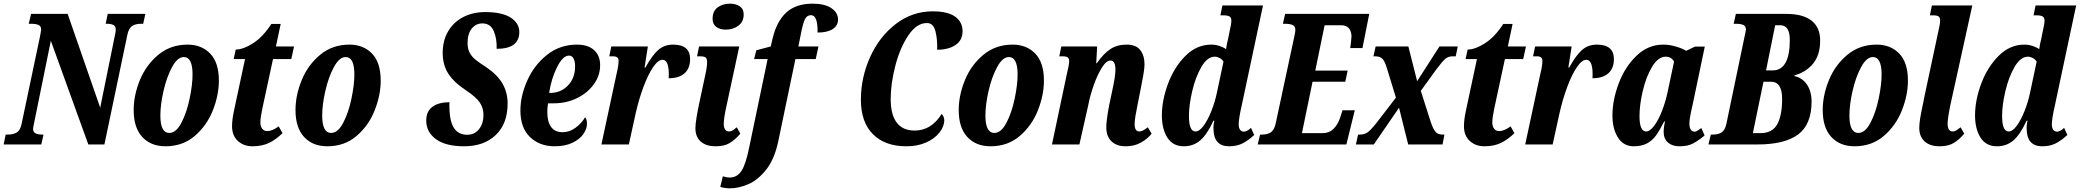

<svg xmlns="http://www.w3.org/2000/svg" viewBox="-40 -790 11374 1050"><path d="M-9 -54H2Q32 -54 51.5 -65.5Q71 -77 78 -112L179 -592Q180 -600 182.5 -611.5Q185 -623 185 -628Q185 -647 171 -653.5Q157 -660 128 -660H117L130 -714H330L508 -201L588 -595Q593 -615 593 -628Q593 -647 580 -653.5Q567 -660 544 -660H538L549 -714H755L743 -660H732Q702 -660 683.5 -648.5Q665 -637 657 -602L531 0H443L238 -567L147 -120Q141 -93 141 -86Q141 -67 155 -60.5Q169 -54 193 -54H198L186 0H-20Z M691 -188Q691 -269 725 -352Q759 -435 826 -490.5Q893 -546 986 -546Q1062 -546 1109.5 -497Q1157 -448 1157 -349Q1157 -270 1124 -186.5Q1091 -103 1025 -46.5Q959 10 865 10Q785 10 738 -41Q691 -92 691 -188ZM1013 -383Q1013 -478 965 -478Q931 -478 901.5 -424Q872 -370 854.5 -294Q837 -218 837 -158Q837 -63 886 -63Q923 -63 952 -118.5Q981 -174 997 -250.5Q1013 -327 1013 -383Z M1229 -100Q1229 -137 1241 -191L1300 -467H1238L1249 -519Q1290 -519 1344 -553.5Q1398 -588 1444 -659H1495L1469 -536H1568L1553 -467H1453L1395 -198Q1384 -146 1384 -119Q1384 -98 1394.5 -85.5Q1405 -73 1421 -73Q1449 -73 1484 -99L1505 -62Q1471 -28 1432.5 -9Q1394 10 1341 10Q1293 10 1261 -19Q1229 -48 1229 -100Z M1576 -188Q1576 -269 1610 -352Q1644 -435 1711 -490.5Q1778 -546 1871 -546Q1947 -546 1994.5 -497Q2042 -448 2042 -349Q2042 -270 2009 -186.5Q1976 -103 1910 -46.5Q1844 10 1750 10Q1670 10 1623 -41Q1576 -92 1576 -188ZM1898 -383Q1898 -478 1850 -478Q1816 -478 1786.5 -424Q1757 -370 1739.5 -294Q1722 -218 1722 -158Q1722 -63 1771 -63Q1808 -63 1837 -118.5Q1866 -174 1882 -250.5Q1898 -327 1898 -383Z M2291 -131Q2291 -181 2325 -206Q2359 -231 2418 -231Q2415 -139 2439 -96Q2463 -53 2515 -53Q2556 -53 2580 -84Q2604 -115 2604 -160Q2604 -199 2584 -229Q2564 -259 2510 -295Q2443 -339 2412 -386.5Q2381 -434 2381 -502Q2381 -567 2410 -617.5Q2439 -668 2492 -696Q2545 -724 2613 -724Q2706 -724 2753 -693.5Q2800 -663 2800 -615Q2800 -523 2676 -523Q2678 -579 2660 -620.5Q2642 -662 2598 -662Q2563 -662 2540 -634Q2517 -606 2517 -554Q2517 -523 2528.5 -501.5Q2540 -480 2560.5 -463.5Q2581 -447 2624 -419Q2681 -380 2708.5 -332Q2736 -284 2736 -224Q2736 -114 2671.5 -52Q2607 10 2498 10Q2397 10 2344 -29Q2291 -68 2291 -131Z M2806 -186Q2806 -265 2843.5 -349.5Q2881 -434 2951.5 -490Q3022 -546 3115 -546Q3176 -546 3209 -516Q3242 -486 3242 -433Q3242 -378 3208.5 -330.5Q3175 -283 3117 -254Q3059 -225 2989 -225H2957Q2953 -199 2953 -177Q2953 -124 2974 -95.5Q2995 -67 3037 -67Q3074 -67 3107 -91Q3140 -115 3160 -149Q3170 -137 3170 -113Q3170 -85 3150 -56.5Q3130 -28 3090 -9Q3050 10 2993 10Q2911 10 2858.5 -40.5Q2806 -91 2806 -186ZM2970 -282Q3027 -282 3066 -322.5Q3105 -363 3105 -427Q3105 -454 3096.5 -470Q3088 -486 3072 -486Q3038 -486 3006.5 -423Q2975 -360 2963 -282Z M3332 -387Q3343 -431 3343 -458Q3343 -482 3313 -482H3292L3303 -536H3503L3485 -421H3490Q3526 -487 3559.5 -516.5Q3593 -546 3641 -546Q3734 -546 3734 -467Q3734 -416 3703.5 -389Q3673 -362 3617 -362Q3622 -463 3583 -463Q3559 -463 3531.5 -422.5Q3504 -382 3479 -315Q3454 -248 3437 -173L3399 0H3249Z M3857 -687Q3857 -729 3884.5 -749.5Q3912 -770 3952 -770Q3984 -770 4005.5 -755.5Q4027 -741 4027 -711Q4027 -671 3998 -649.5Q3969 -628 3929 -628Q3897 -628 3877 -643Q3857 -658 3857 -687ZM3763 -89Q3763 -131 3789 -249L3817 -380Q3827 -424 3827 -452Q3827 -469 3818.5 -475.5Q3810 -482 3789 -482H3772L3783 -536H4003L3933 -211Q3918 -143 3918 -112Q3918 -93 3925.5 -82Q3933 -71 3946 -71Q3957 -71 3965.5 -76Q3974 -81 3989 -94L4009 -59Q3980 -26 3951 -8Q3922 10 3874 10Q3821 10 3792 -16Q3763 -42 3763 -89Z M3899 232 3913 174Q3934 181 3950 181Q3991 181 4015 144.5Q4039 108 4058 12L4158 -467H4084L4096 -515L4175 -536L4185 -579Q4208 -675 4261 -722.5Q4314 -770 4404 -770Q4470 -770 4506.5 -745.5Q4543 -721 4543 -683Q4543 -650 4514 -631Q4485 -612 4431 -612Q4433 -707 4395 -707Q4373 -707 4362 -685Q4351 -663 4339 -600L4326 -536H4436L4421 -467H4310L4216 -17Q4196 79 4151 136.5Q4106 194 4053 217Q4000 240 3950 240Q3938 240 3922.5 237.5Q3907 235 3899 232Z M4668 -244Q4668 -366 4718.5 -478Q4769 -590 4859 -659Q4949 -728 5061 -728Q5143 -728 5183.5 -699Q5224 -670 5224 -619Q5224 -570 5185.5 -544Q5147 -518 5085 -518Q5087 -576 5075.5 -620Q5064 -664 5029 -664Q4973 -664 4927.5 -596.5Q4882 -529 4856.5 -431Q4831 -333 4831 -248Q4831 -163 4864 -119.5Q4897 -76 4962 -76Q5053 -76 5110 -167Q5115 -162 5119.5 -152.5Q5124 -143 5124 -133Q5124 -99 5098 -65.5Q5072 -32 5025 -11Q4978 10 4918 10Q4799 10 4733.5 -56.5Q4668 -123 4668 -244Z M5203 -188Q5203 -269 5237 -352Q5271 -435 5338 -490.5Q5405 -546 5498 -546Q5574 -546 5621.5 -497Q5669 -448 5669 -349Q5669 -270 5636 -186.5Q5603 -103 5537 -46.5Q5471 10 5377 10Q5297 10 5250 -41Q5203 -92 5203 -188ZM5525 -383Q5525 -478 5477 -478Q5443 -478 5413.5 -424Q5384 -370 5366.5 -294Q5349 -218 5349 -158Q5349 -63 5398 -63Q5435 -63 5464 -118.5Q5493 -174 5509 -250.5Q5525 -327 5525 -383Z M6010 -93Q6010 -130 6025 -211L6042 -291Q6060 -372 6060 -409Q6060 -459 6033 -459Q6010 -459 5985.5 -419.5Q5961 -380 5941 -323Q5921 -266 5912 -218L5863 0H5713L5797 -398Q5798 -403 5802.5 -422Q5807 -441 5807 -456Q5807 -470 5799 -476Q5791 -482 5772 -482H5753L5764 -536H5960L5955 -444H5958Q5996 -498 6033 -522Q6070 -546 6121 -546Q6173 -546 6196 -516Q6219 -486 6219 -438Q6219 -408 6204 -335L6200 -313L6180 -212Q6174 -183 6169.5 -156Q6165 -129 6165 -111Q6165 -71 6191 -71Q6209 -71 6237 -94L6258 -59Q6235 -30 6199 -10Q6163 10 6116 10Q6066 10 6038 -17.5Q6010 -45 6010 -93Z M6314 -159Q6314 -242 6348 -333Q6382 -424 6443.5 -485Q6505 -546 6584 -546Q6607 -546 6628.5 -539Q6650 -532 6665 -521Q6668 -546 6677 -582L6685 -622Q6694 -658 6694 -678Q6694 -693 6684.5 -699.5Q6675 -706 6653 -706H6634L6645 -760H6867L6751 -215Q6734 -141 6734 -110Q6734 -90 6742 -80Q6750 -70 6763 -70Q6772 -70 6783 -76.5Q6794 -83 6801 -91L6819 -52Q6788 -23 6756.5 -6.5Q6725 10 6681 10Q6640 10 6618 -14Q6596 -38 6596 -93Q6596 -110 6601 -130H6596Q6561 -54 6523.5 -22Q6486 10 6434 10Q6374 10 6344 -37.5Q6314 -85 6314 -159ZM6616 -288 6651 -453Q6643 -466 6629.5 -473Q6616 -480 6603 -480Q6563 -480 6530.5 -424.5Q6498 -369 6480 -292Q6462 -215 6462 -156Q6462 -71 6498 -71Q6519 -71 6542 -102Q6565 -133 6585 -183.5Q6605 -234 6616 -288Z M6851 -54H6861Q6891 -54 6909.5 -66Q6928 -78 6936 -113L7038 -589Q7044 -617 7044 -626Q7044 -646 7029.5 -653Q7015 -660 6986 -660H6976L6988 -714H7448L7411 -527H7344Q7345 -532 7348 -558Q7351 -584 7351 -590Q7351 -618 7337 -635Q7323 -652 7295 -652H7204L7153 -404H7330L7317 -343H7138L7080 -62H7193Q7229 -62 7252 -84.5Q7275 -107 7288 -144L7302 -187H7369L7323 0H6838Z M7387 -54H7397Q7421 -54 7438 -65.5Q7455 -77 7487 -117L7594 -256L7543 -422Q7532 -458 7518.5 -470Q7505 -482 7481 -482H7471L7483 -536H7662L7710 -346L7832 -536H7932L7921 -482H7904Q7881 -482 7865 -469Q7849 -456 7816 -412L7730 -293L7784 -124Q7798 -82 7811.5 -68Q7825 -54 7849 -54H7859L7849 0H7661L7611 -201L7473 0H7375Z M7966 -100Q7966 -137 7978 -191L8037 -467H7975L7986 -519Q8027 -519 8081 -553.5Q8135 -588 8181 -659H8232L8206 -536H8305L8290 -467H8190L8132 -198Q8121 -146 8121 -119Q8121 -98 8131.5 -85.5Q8142 -73 8158 -73Q8186 -73 8221 -99L8242 -62Q8208 -28 8169.5 -9Q8131 10 8078 10Q8030 10 7998 -19Q7966 -48 7966 -100Z M8384 -387Q8395 -431 8395 -458Q8395 -482 8365 -482H8344L8355 -536H8555L8537 -421H8542Q8578 -487 8611.5 -516.5Q8645 -546 8693 -546Q8786 -546 8786 -467Q8786 -416 8755.5 -389Q8725 -362 8669 -362Q8674 -463 8635 -463Q8611 -463 8583.5 -422.5Q8556 -382 8531 -315Q8506 -248 8489 -173L8451 0H8301Z M8778 -159Q8778 -242 8812 -333Q8846 -424 8909.5 -485Q8973 -546 9056 -546Q9089 -546 9125 -535.5Q9161 -525 9181 -512L9229 -535H9283L9218 -224Q9217 -219 9208 -179Q9199 -139 9199 -114Q9199 -92 9206.5 -81Q9214 -70 9227 -70Q9234 -70 9240 -73.5Q9246 -77 9253 -82Q9260 -87 9264 -90L9282 -49Q9248 -21 9219 -5.5Q9190 10 9145 10Q9105 10 9081.5 -10.5Q9058 -31 9058 -71Q9058 -89 9065 -126H9061Q9037 -78 9016.5 -49.5Q8996 -21 8966.5 -5.5Q8937 10 8894 10Q8839 10 8808.5 -37.5Q8778 -85 8778 -159ZM9080 -288 9115 -453Q9108 -466 9096.5 -473Q9085 -480 9070 -480Q9028 -480 8995 -425Q8962 -370 8944 -293Q8926 -216 8926 -156Q8926 -71 8962 -71Q8983 -71 9006.5 -102.5Q9030 -134 9049.5 -184.5Q9069 -235 9080 -288Z M9316 -54H9326Q9356 -54 9374.5 -65.5Q9393 -77 9401 -112L9501 -592Q9508 -622 9508 -628Q9508 -647 9494 -653.5Q9480 -660 9451 -660H9441L9453 -714H9729Q9820 -714 9867 -677Q9914 -640 9914 -568Q9914 -490 9876 -443Q9838 -396 9774 -378L9773 -374Q9816 -365 9841.5 -328Q9867 -291 9867 -234Q9867 -110 9794 -55Q9721 0 9571 0H9303ZM9654 -405Q9748 -405 9748 -572Q9748 -652 9696 -652H9668L9618 -405ZM9588 -62Q9652 -62 9679 -110Q9706 -158 9706 -249Q9706 -343 9645 -343H9604L9546 -62Z M9928 -188Q9928 -269 9962 -352Q9996 -435 10063 -490.5Q10130 -546 10223 -546Q10299 -546 10346.5 -497Q10394 -448 10394 -349Q10394 -270 10361 -186.5Q10328 -103 10262 -46.5Q10196 10 10102 10Q10022 10 9975 -41Q9928 -92 9928 -188ZM10250 -383Q10250 -478 10202 -478Q10168 -478 10138.5 -424Q10109 -370 10091.5 -294Q10074 -218 10074 -158Q10074 -63 10123 -63Q10160 -63 10189 -118.5Q10218 -174 10234 -250.5Q10250 -327 10250 -383Z M10456 -90Q10456 -112 10461 -143.5Q10466 -175 10478 -230L10484 -261L10561 -622Q10562 -626 10566 -645Q10570 -664 10570 -679Q10570 -694 10561.5 -700Q10553 -706 10535 -706H10514L10525 -760H10746L10625 -211Q10611 -141 10611 -112Q10611 -93 10618 -82Q10625 -71 10638 -71Q10648 -71 10657 -76Q10666 -81 10682 -94L10702 -59Q10675 -27 10645 -8.5Q10615 10 10567 10Q10514 10 10485 -17Q10456 -44 10456 -90Z M10761 -159Q10761 -242 10795 -333Q10829 -424 10890.5 -485Q10952 -546 11031 -546Q11054 -546 11075.5 -539Q11097 -532 11112 -521Q11115 -546 11124 -582L11132 -622Q11141 -658 11141 -678Q11141 -693 11131.5 -699.5Q11122 -706 11100 -706H11081L11092 -760H11314L11198 -215Q11181 -141 11181 -110Q11181 -90 11189 -80Q11197 -70 11210 -70Q11219 -70 11230 -76.5Q11241 -83 11248 -91L11266 -52Q11235 -23 11203.5 -6.5Q11172 10 11128 10Q11087 10 11065 -14Q11043 -38 11043 -93Q11043 -110 11048 -130H11043Q11008 -54 10970.5 -22Q10933 10 10881 10Q10821 10 10791 -37.5Q10761 -85 10761 -159ZM11063 -288 11098 -453Q11090 -466 11076.5 -473Q11063 -480 11050 -480Q11010 -480 10977.5 -424.5Q10945 -369 10927 -292Q10909 -215 10909 -156Q10909 -71 10945 -71Q10966 -71 10989 -102Q11012 -133 11032 -183.5Q11052 -234 11063 -288Z"/></svg>

Font: Noto Serif CondExtraBold
Style: Italic
Weight: 800
Width: 3
Italic angle: -12°
Designer: Monotype Design Team
Foundry: Monotype Imaging Inc.
Version: Version 1.001